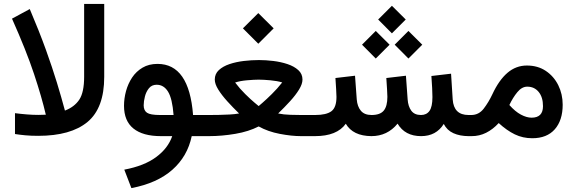

<svg xmlns="http://www.w3.org/2000/svg" viewBox="-20 -692 2918 976"><path d="M56.2 -116.7Q85.9 -112.8 116.2 -110.4Q146.5 -107.9 175.3 -107.9Q195.3 -107.9 212.9 -108.9Q192.4 -197.3 153.1 -315.7Q113.8 -434.1 41 -597.2L131.3 -646Q179.7 -532.2 212.9 -440.2Q246.1 -348.1 269.3 -272Q292.5 -195.8 310.1 -129.9Q358.4 -148.4 383.1 -185.5Q407.7 -222.7 407.7 -301.8V-671.9H509.8V-301.3Q509.8 -142.6 424.8 -72Q339.8 -1.5 173.8 -1.5Q137.2 -1.5 108.9 -4.2Q80.6 -6.8 56.2 -10.7Z M780.8 -367.2Q941.4 -367.2 961.4 -107.4H1009.8V0H954.6Q933.1 103 856 171.1Q778.8 239.3 647.9 264.2L611.8 170.4Q712.9 151.4 773.4 106.7Q834 62 855.5 0H797.9Q706.5 0 658.4 -38.6Q610.4 -77.1 610.4 -154.3Q610.4 -191.4 620.6 -229Q630.9 -266.6 651.6 -297.9Q672.4 -329.1 704.6 -348.1Q736.8 -367.2 780.8 -367.2ZM862.3 -107.4Q856 -190.9 834.2 -226.1Q812.5 -261.2 776.4 -261.2Q751.5 -261.2 737.1 -243.4Q722.7 -225.6 716.6 -201.2Q710.4 -176.8 710.4 -156.7Q710.4 -130.4 727.3 -118.9Q744.1 -107.4 793 -107.4Z M1214.8 -547.9 1293 -625.5 1371.1 -547.9 1293 -469.7ZM1394 -115.2Q1421.4 -109.4 1455.6 -108.4Q1489.7 -107.4 1510.3 -107.4H1532.7V0H1510.3Q1461.9 0 1402.1 -11.5Q1342.3 -22.9 1294.9 -49.3Q1244.6 -23.4 1176.5 -11.7Q1108.4 0 1042.5 0H990.2V-107.4H1043.9Q1064.5 -107.4 1091.8 -107.9Q1119.1 -108.4 1146.7 -109.9Q1174.3 -111.3 1195.3 -115.2Q1164.1 -145.5 1135.7 -176.8Q1107.4 -208 1089.6 -236.6Q1071.8 -265.1 1071.8 -287.6Q1071.8 -316.4 1092.5 -335.7Q1113.3 -355 1146.7 -366.2Q1180.2 -377.4 1219.5 -382.1Q1258.8 -386.7 1296.4 -386.7Q1331.1 -386.7 1369.4 -382.1Q1407.7 -377.4 1441.4 -366.2Q1475.1 -355 1496.3 -335.7Q1517.6 -316.4 1517.6 -287.6Q1517.6 -265.1 1500.2 -236.8Q1482.9 -208.5 1454.6 -177.5Q1426.3 -146.5 1394 -115.2ZM1294.9 -287.1Q1271.5 -287.1 1235.8 -283.9Q1200.2 -280.8 1175.3 -272.5Q1199.2 -240.7 1227.1 -213.4Q1254.9 -186 1274.9 -169.4Q1294.9 -152.8 1294.9 -152.8Q1294.9 -152.8 1314.5 -169.7Q1334 -186.5 1361.8 -213.9Q1389.6 -241.2 1414.6 -272.9Q1389.2 -280.8 1354 -283.9Q1318.8 -287.1 1294.9 -287.1ZM1522.2 0V-107.4H1566.9V0Z M1902.3 -592.8 1972.2 -662.6 2042.5 -592.8 1972.2 -522.5ZM1986.3 -464.8 2056.2 -534.7 2126.5 -464.8 2056.2 -394.5ZM1820.3 -464.8 1890.1 -534.7 1960.4 -464.8 1890.1 -394.5ZM2120.1 -107.4Q2148.4 -107.4 2163.3 -128.4Q2178.2 -149.4 2178.2 -198.7Q2178.2 -214.8 2176.8 -244.4Q2175.3 -273.9 2172.9 -305.7L2272.9 -317.4L2281.2 -186.5Q2286.6 -107.4 2361.8 -107.4H2376.5V0H2362.8Q2317.9 0 2284.9 -14.9Q2252 -29.8 2235.8 -62Q2197.3 0 2120.6 0Q2038.6 0 2001 -63.5Q1949.2 0 1867.7 0Q1773.9 -1 1737.8 -63Q1692.9 0 1581.1 0H1547.4V-107.4H1582Q1639.2 -107.4 1664.8 -126.7Q1690.4 -146 1690.4 -199.7Q1690.4 -211.4 1688.7 -238.8Q1687 -266.1 1685.1 -295.4L1784.7 -307.1L1793.5 -186.5Q1796.4 -150.4 1814.5 -128.9Q1832.5 -107.4 1868.7 -107.4Q1912.6 -107.4 1930.9 -129.9Q1949.2 -152.3 1949.2 -199.7Q1949.2 -210.4 1947.5 -238Q1945.8 -265.6 1943.8 -295.4L2043.5 -307.1L2052.2 -186.5Q2054.7 -150.9 2070.8 -129.2Q2086.9 -107.4 2120.1 -107.4Z M2515.1 -66.4Q2485.4 -34.2 2451.2 -17.1Q2417 0 2377.9 0H2356.9V-107.4H2375.5Q2414.1 -107.4 2439 -139.9Q2463.9 -172.4 2482.9 -212.9Q2516.6 -285.2 2559.8 -322Q2603 -358.9 2658.2 -358.9Q2713.9 -358.9 2754.6 -331.5Q2795.4 -304.2 2817.9 -258.8Q2840.3 -213.4 2840.3 -159.7Q2840.3 -80.6 2800.3 -34.9Q2760.3 10.7 2685.5 10.7Q2637.7 10.7 2596.9 -9Q2556.2 -28.8 2515.1 -66.4ZM2569.3 -158.2Q2598.6 -125 2627.9 -109.4Q2657.2 -93.8 2682.1 -93.8Q2740.2 -93.8 2740.2 -152.3Q2740.2 -197.8 2718.3 -224.6Q2696.3 -251.5 2660.2 -251.5Q2632.8 -251.5 2609.9 -223.6Q2586.9 -195.8 2569.3 -158.2Z"/></svg>

Font: Vazir Medium FD
Style: Medium-FD
Weight: 500
Designer: Saber Rastikerdar
Foundry: Saber Rastikerdar
Version: Version 30.0.0